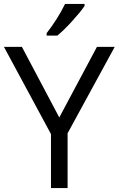

<svg xmlns="http://www.w3.org/2000/svg" viewBox="-20 -951 600 971"><path d="M321.8 0H237.8V-272.9L0 -713.9H90.8L279.8 -356.9L470.2 -713.9H560.1L321.8 -276.9ZM407.7 -931.2V-920.9Q385.7 -888.7 343.3 -842.3Q300.8 -795.9 270 -771H215.8V-783.2Q272 -855.5 309.1 -931.2Z"/></svg>

Font: OpenSansHebrew-Regular
Style: Regular
Weight: 400
Foundry: Ascender Corporation, Yanek Iontef
Version: Version 2.001;PS 002.001;hotconv 1.0.70;makeotf.lib2.5.58329